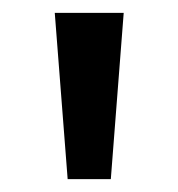

<svg xmlns="http://www.w3.org/2000/svg" viewBox="-20 -734 277 298"><path d="M172 -714H65L85 -456H152Z"/></svg>

Font: Noto Sans Bassa Vah Medium
Style: Regular
Weight: 500
Designer: Monotype Design Team
Foundry: Monotype Imaging Inc.
Version: Version 2.002